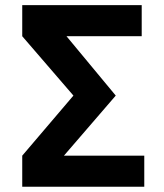

<svg xmlns="http://www.w3.org/2000/svg" viewBox="-20 -713 626 733"><path d="M64.9 0V-118.7L260.3 -348.1L64.9 -574.7V-693.4H521V-574.7H233.9L421.9 -348.1L224.1 -118.7H530.8V0Z"/></svg>

Font: Cascadia Mono PL
Style: Bold
Weight: 700
Monospace: yes
Designer: Aaron Bell
Foundry: Saja Typeworks
Version: Version 2404.023; ttfautohint (v1.8.4)